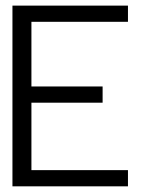

<svg xmlns="http://www.w3.org/2000/svg" viewBox="-20 -657 586 677"><path d="M431.2 0H23.9V-637.2H431.2V-580.1H90.8V-352.1H341.8V-294.9H90.8V-57.1H431.2Z"/></svg>

Font: Anonymous Pro
Style: Regular
Weight: 400
Monospace: yes
Designer: Mark Simonson
Version: Version 1.003